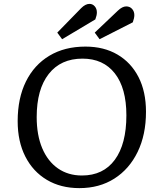

<svg xmlns="http://www.w3.org/2000/svg" viewBox="-20 -955 823 989"><path d="M71 -331Q71 -449 113.5 -535Q156 -621 234.5 -668Q313 -715 420 -715Q515 -715 585 -674Q655 -633 693.5 -558Q732 -483 732 -379Q732 -261 689 -172.5Q646 -84 569 -35Q492 14 389 14Q293 14 221.5 -28.5Q150 -71 110.5 -148.5Q71 -226 71 -331ZM169 -352Q169 -259 197.5 -191.5Q226 -124 278.5 -87.5Q331 -51 402 -51Q512 -51 571.5 -132Q631 -213 631 -361Q631 -501 571.5 -577Q512 -653 405 -653Q293 -653 231 -574Q169 -495 169 -352ZM398 -913Q420 -935 441 -935Q457 -935 468 -922.5Q479 -910 479 -891Q479 -883 477 -874.5Q475 -866 471 -855L300 -753L275 -787ZM587 -900Q610 -922 630 -922Q649 -922 660.5 -909Q672 -896 672 -877Q672 -862 664 -840L493 -753L468 -787Z"/></svg>

Font: Literata 7pt
Style: Italic
Weight: 400
Italic angle: -2°
Designer: Latin by Veronika Burian and Jose Scaglione. Greek by Irene Vlachou. Cyrillic by Vera Evstafieva
Foundry: TypeTogether
Version: Version 3.002